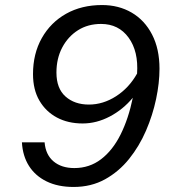

<svg xmlns="http://www.w3.org/2000/svg" viewBox="-20 -730 690 762"><path d="M308 -240Q250 -240 206 -263.5Q162 -287 136.5 -330.5Q111 -374 111 -436Q111 -517 146 -579Q181 -641 242.5 -675.5Q304 -710 385 -710Q451 -710 502.5 -680Q554 -650 583.5 -593Q613 -536 613 -457Q613 -401 599.5 -337Q586 -273 559.5 -211.5Q533 -150 492.5 -99.5Q452 -49 397 -18.5Q342 12 272 12Q210 12 165 -10Q120 -32 95 -71.5Q70 -111 67 -165H157Q161 -116 192.5 -89.5Q224 -63 275 -63Q335 -63 381 -98Q427 -133 458.5 -196Q490 -259 507 -342Q468 -295 415.5 -267.5Q363 -240 308 -240ZM381 -635Q329 -635 289.5 -610Q250 -585 227 -541.5Q204 -498 204 -442Q204 -379 240 -347Q276 -315 333 -315Q389 -315 440.5 -348Q492 -381 524 -438Q530 -526 490.5 -580.5Q451 -635 381 -635Z"/></svg>

Font: Azeret Mono Thin Light
Style: Italic
Weight: 300
Italic angle: -12°
Version: Version 1.002